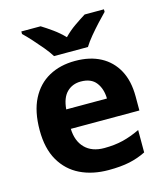

<svg xmlns="http://www.w3.org/2000/svg" viewBox="-115 -854 821 952"><g transform="rotate(-15 295.5 -378.0)"><path d="M303 -556Q379 -556 433.5 -527Q488 -498 518 -443Q548 -388 548 -308V-236H196Q198 -173 233.5 -137Q269 -101 332 -101Q385 -101 428 -111.5Q471 -122 517 -144V-29Q477 -9 432.5 0.5Q388 10 325 10Q243 10 180 -20.5Q117 -51 81 -113Q45 -175 45 -269Q45 -365 77.5 -428.5Q110 -492 168 -524Q226 -556 303 -556ZM304 -450Q261 -450 232.5 -422Q204 -394 199 -335H408Q407 -385 382 -417.5Q357 -450 304 -450ZM209 -606Q195 -629 172.5 -656Q150 -683 126.5 -709Q103 -735 84 -753V-766H183Q209 -750 239 -728.5Q269 -707 295 -680Q321 -707 352 -728.5Q383 -750 409 -766H508V-753Q490 -735 466 -709Q442 -683 419.5 -656Q397 -629 383 -606Z"/></g></svg>

Font: Noto Sans Cham
Style: Regular
Weight: 400
Designer: Monotype Design Team
Foundry: Monotype Imaging Inc.
Version: Version 2.002